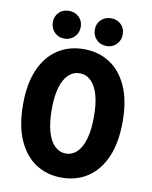

<svg xmlns="http://www.w3.org/2000/svg" viewBox="-93 -915 786 995"><g transform="rotate(10 300.0 -417.0)"><path d="M300 12Q222 12 163 -27Q104 -66 71 -141.5Q38 -217 38 -329Q38 -438 71 -512.5Q104 -587 163 -625.5Q222 -664 300 -664Q378 -664 437 -625.5Q496 -587 529 -512.5Q562 -438 562 -329Q562 -217 529 -141.5Q496 -66 437 -27Q378 12 300 12ZM300 -115Q334 -115 359 -139.5Q384 -164 397.5 -211.5Q411 -259 411 -329Q411 -397 397.5 -443Q384 -489 359 -513Q334 -537 300 -537Q266 -537 241 -513Q216 -489 202.5 -443Q189 -397 189 -329Q189 -259 202.5 -211.5Q216 -164 241 -139.5Q266 -115 300 -115ZM189 -700Q157 -700 136.5 -721.5Q116 -743 116 -774Q116 -805 136.5 -825.5Q157 -846 189 -846Q221 -846 242 -825.5Q263 -805 263 -774Q263 -743 242 -721.5Q221 -700 189 -700ZM411 -700Q379 -700 358 -721.5Q337 -743 337 -774Q337 -805 358 -825.5Q379 -846 411 -846Q443 -846 463.5 -825.5Q484 -805 484 -774Q484 -743 463.5 -721.5Q443 -700 411 -700Z"/></g></svg>

Font: Source Code Pro ExtraLight
Style: Bold
Weight: 700
Monospace: yes
Version: Version 1.018;hotconv 1.0.116;makeotfexe 2.5.65601